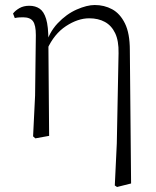

<svg xmlns="http://www.w3.org/2000/svg" viewBox="-20 -542 624 766"><path d="M112 2 120 -161 123 -402Q123 -442 111.5 -457.5Q100 -473 72 -473Q64 -473 56 -472.5Q48 -472 39 -470L32 -488Q41 -500 57.5 -509.5Q74 -519 97 -519Q121 -519 138 -507.5Q155 -496 164 -466.5Q173 -437 173 -381V-377L176 0L121 10ZM438 198 446 30 453 -330Q454 -379 439.5 -409.5Q425 -440 398.5 -454.5Q372 -469 336 -469Q291 -469 243.5 -438Q196 -407 168 -345L158 -356H160Q175 -412 210 -449Q245 -486 286 -504Q327 -522 358 -522Q396 -522 427.5 -505Q459 -488 478.5 -448.5Q498 -409 498 -342L503 190L447 204Z"/></svg>

Font: Noto Serif JP ExtraLight
Style: Regular
Weight: 200
Designer: Ryoko NISHIZUKA  (kana & ideographs); Frank Grießhammer (Latin, Greek & Cyrillic); Wenlong ZHANG  (bopomofo); Sandoll Co
Foundry: Adobe
Version: Version 2.002-H1;hotconv 1.1.0;makeotfexe 2.6.0